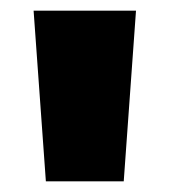

<svg xmlns="http://www.w3.org/2000/svg" viewBox="-20 -780 318 360"><path d="M66 -440 43 -760H235L212 -440Z"/></svg>

Font: Murecho Black
Style: Regular
Weight: 900
Designer: Neil Summerour
Foundry: Positype
Version: Version 1.010; ttfautohint (v1.8.3)